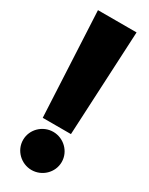

<svg xmlns="http://www.w3.org/2000/svg" viewBox="-165 -625 522 672"><g transform="rotate(30 96.5 -289.5)"><path d="M17 -66C17 -23 53 11 95 11C137 11 173 -23 173 -66C173 -109 137 -143 95 -143C53 -143 17 -109 17 -66ZM17 -590 38 -167H152L173 -590Z"/></g></svg>

Font: Charger Sport
Style: UltNrw
Weight: 1000
Designer: Jasper
Foundry: Cannot Into Space Fonts
Version: Version 1.1